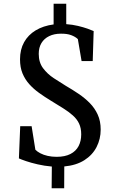

<svg xmlns="http://www.w3.org/2000/svg" viewBox="-20 -880 649 1026"><path d="M256 126 257 10Q217 6.5 181.2 -1.8Q145.5 -10 119.2 -19Q93 -28 81 -33.5L88 -205.5H149L169 -80Q179 -69.5 195.8 -60.8Q212.5 -52 234.8 -47Q257 -42 282.5 -42Q327 -42 356.2 -57Q385.5 -72 399.8 -99Q414 -126 414 -162Q414 -195.5 402.5 -219.8Q391 -244 369.2 -263.2Q347.5 -282.5 317.8 -301.2Q288 -320 251 -342.5Q218 -362.5 188.5 -383.8Q159 -405 136.2 -430.5Q113.5 -456 100.2 -488Q87 -520 87 -563Q87 -615.5 108.8 -654.5Q130.5 -693.5 170.8 -717.8Q211 -742 266.5 -749.5V-860H334V-751Q368 -748.5 397 -741.5Q426 -734.5 447.8 -726.8Q469.5 -719 480.5 -714L475.5 -553.5H416L396 -671Q382.5 -684 360.2 -692.2Q338 -700.5 305 -700Q269.5 -700 242.8 -687Q216 -674 201.5 -650Q187 -626 187 -592Q187 -546.5 210.2 -515.5Q233.5 -484.5 267 -462.5Q300.5 -440.5 331.5 -421.5Q367 -401 400.2 -378.5Q433.5 -356 460 -329Q486.5 -302 502.2 -267.5Q518 -233 518 -187.5Q518 -137 496 -94.2Q474 -51.5 430.8 -24Q387.5 3.5 323.5 9.5L323 126Z"/></svg>

Font: Merriweather 24pt SemiCondensed
Style: Regular
Weight: 400
Width: 4
Designer: Eben Sorkin
Foundry: Eben Sorkin
Version: Version 2.100